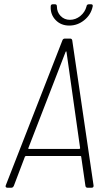

<svg xmlns="http://www.w3.org/2000/svg" viewBox="-20 -881 503 901"><path d="M381 -8 361 -146Q361 -149 357 -149H103Q99 -149 97 -146L45 -9Q41 0 33 0H15Q10 0 7.5 -3Q5 -6 7 -11L273 -692Q276 -700 285 -700H309Q317 -700 319 -692L419 -11V-8Q419 0 409 0H391Q383 0 381 -8ZM116 -182H351Q353 -182 354.5 -183Q356 -184 356 -186L292 -638Q291 -640 290 -640Q289 -640 288 -638L113 -186Q112 -185 113 -183.5Q114 -182 116 -182ZM218 -851Q218 -861 228 -861H238Q247 -861 247 -851Q247 -824 264.5 -806Q282 -788 308 -788Q335 -788 357 -806Q379 -824 386 -851Q387 -861 398 -861H407Q417 -861 415 -851Q407 -812 375.5 -786.5Q344 -761 305 -761Q266 -761 241 -787Q216 -813 218 -851Z"/></svg>

Font: Barlow Semi Condensed ExLight
Style: Italic
Weight: 275
Width: 4
Italic angle: -7°
Designer: Jeremy Tribby
Foundry: Tribby Type
Version: Version 1.408